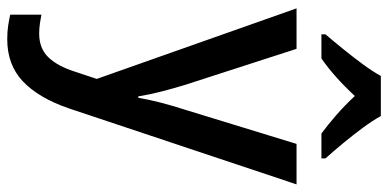

<svg xmlns="http://www.w3.org/2000/svg" viewBox="-284 -522 1046 517"><g transform="rotate(90 238.5 -263.0)"><path d="M2 -539H111L208 -239Q218 -206 226 -175Q234 -144 239 -113H243Q247 -139 255.5 -172Q264 -205 275 -239L367 -539H476L271 75Q243 156 198.5 198Q154 240 85 240Q65 240 48.5 237.5Q32 235 19 232V148Q29 150 42.5 152Q56 154 70 154Q110 154 134 129Q158 104 173 56L192 -1ZM292 -766Q304 -744 324 -717Q344 -690 365.5 -664Q387 -638 406 -617V-606H339Q316 -623 289.5 -646Q263 -669 238 -696Q186 -640 137 -606H72V-617Q90 -638 111.5 -664.5Q133 -691 152.5 -717.5Q172 -744 184 -766Z"/></g></svg>

Font: Noto Sans Sinhala SemiCondensed Medium
Style: Regular
Weight: 500
Width: 4
Designer: Jelle Bosma - Monotype Design Team
Foundry: Monotype Imaging Inc.
Version: Version 2.006; ttfautohint (v1.8.4.7-5d5b)